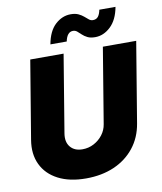

<svg xmlns="http://www.w3.org/2000/svg" viewBox="-101 -1026 945 1119"><g transform="rotate(-10 372.0 -467.0)"><path d="M317.9 11.7Q220.2 11.7 153.1 -23.2Q85.9 -58.1 56.2 -120.6Q26.4 -183.1 40 -265.1L116.7 -727.5H314L238.3 -269Q230 -218.8 254.6 -189Q279.3 -159.2 326.2 -159.2Q362.8 -159.2 394 -175.8Q425.3 -192.4 446.3 -220Q467.3 -247.6 472.7 -281.7L546.4 -727.5H743.7L665 -252.4Q651.4 -170.4 604.2 -111.1Q557.1 -51.8 483.9 -20Q410.6 11.7 317.9 11.7ZM512.7 -790Q484.9 -790 467.3 -798.8Q449.7 -807.6 437.5 -819.3Q425.3 -831.1 414.8 -839.8Q404.3 -848.6 390.6 -848.6Q355.5 -848.6 344.2 -793.9H247.6Q261.7 -871.1 302.7 -908.7Q343.8 -946.3 394 -946.3Q421.4 -946.3 439.5 -937.7Q457.5 -929.2 470.2 -918.2Q482.9 -907.2 493.4 -898.7Q503.9 -890.1 516.6 -890.1Q537.1 -890.1 547.9 -904.1Q558.6 -918 563.5 -943.4H659.2Q645.5 -868.2 604 -829.1Q562.5 -790 512.7 -790Z"/></g></svg>

Font: Inter Display Black
Style: Italic
Weight: 900
Italic angle: -9.39999°
Designer: Rasmus Andersson
Foundry: rsms
Version: Version 4.000;git-a52131595